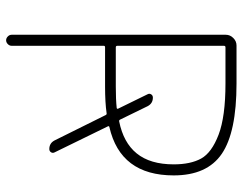

<svg xmlns="http://www.w3.org/2000/svg" viewBox="-101 -694 774 612"><g transform="rotate(90 286.0 -388.0)"><path d="M246.1 -719.7H130.9Q126 -719.7 126 -714.8V-375Q126 -370.1 130.9 -370.1H255.9Q296.9 -370.1 324.2 -373Q328.1 -374 326.2 -377.9L280.3 -471.7Q277.3 -477.5 280.8 -482.9Q284.2 -488.3 291 -488.3Q309.6 -488.3 318.4 -471.7L361.3 -383.8Q363.3 -379.9 367.2 -380.9Q434.6 -394.5 468.8 -436.5Q503.9 -479.5 503.9 -554.7Q503.9 -608.4 485.4 -642.1Q466.8 -675.8 409.2 -697.8Q351.6 -719.7 246.1 -719.7ZM465.8 -174.8Q468.8 -168.9 465.3 -163.6Q461.9 -158.2 455.1 -158.2Q436.5 -158.2 427.7 -174.8L346.7 -337.9Q344.7 -341.8 340.8 -340.8Q306.6 -335.9 255.9 -335.9H130.9Q126 -335.9 126 -332V-38.1Q126 -31.2 120.6 -25.9Q115.2 -20.5 108.4 -20.5Q101.6 -20.5 96.2 -25.9Q90.8 -31.2 90.8 -38.1V-720.7Q90.8 -734.4 101.1 -744.6Q111.3 -754.9 125 -754.9H246.1Q401.4 -754.9 470.2 -708Q539.1 -661.1 539.1 -554.7Q539.1 -384.8 384.8 -349.6Q380.9 -348.6 382.8 -344.7Z"/></g></svg>

Font: Gen Jyuu Gothic ExtraLight
Style: Regular
Weight: 100
Designer: [Source Han Sans]
Ryoko NISHIZUKA  (kana & ideographs); Paul D. Hunt (Latin, Greek & Cyrillic); Wenlong ZHANG  (bopomofo
Version: Version 1.002.20150607